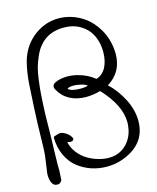

<svg xmlns="http://www.w3.org/2000/svg" viewBox="-132 -964 894 1096"><g transform="rotate(-15 315.0 -416.5)"><path d="M582.5 -616.2Q583.5 -601.6 583.5 -594.7Q583.5 -486.3 493.7 -431.2Q541.5 -387.2 575.4 -321.8Q609.4 -256.3 609.4 -189.9Q609.4 -179.7 608.9 -174.8Q600.6 -49.8 463.9 0Q419.9 16.1 369.1 16.1Q322.3 16.1 279.1 1.7Q235.8 -12.7 199.7 -41Q163.6 -69.3 141.4 -116.5Q119.1 -163.6 118.2 -223.1Q118.7 -223.6 120.1 -225.6Q121.6 -227.5 122.1 -228.5Q150.4 -238.3 158.7 -238.3Q168.5 -238.3 179.7 -233.4Q194.8 -227.1 207.3 -214.8Q219.7 -202.6 224.6 -188.5Q223.6 -186.5 222.2 -183.1Q220.7 -179.7 219.7 -178.2Q207.5 -174.3 203.1 -174.3Q202.1 -174.3 185.5 -178.2Q193.8 -142.1 216.8 -112.8Q239.7 -83.5 269.5 -65.9Q299.3 -48.3 331.5 -39.1Q363.8 -29.8 394 -29.8Q416.5 -29.8 435.5 -35.2Q481.4 -48.3 511.2 -87.4Q541 -126.5 545.9 -180.7Q546.9 -192.4 546.9 -198.2Q546.9 -299.8 442.4 -411.1Q397.9 -398.9 356.9 -398.9Q302.2 -398.9 261 -421.4Q219.7 -443.8 196.8 -486.8Q192.4 -495.1 192.4 -502Q192.4 -521 222.2 -530.8Q250 -540 282.2 -540Q314.5 -540 345.7 -531.2Q400.4 -516.6 440.4 -483.4Q479 -495.6 498.3 -533.4Q517.6 -571.3 517.6 -622.1V-627.9Q516.6 -671.4 502.9 -706.1Q489.3 -740.7 466.6 -763.2Q443.8 -785.6 415.5 -798.6Q387.2 -811.5 355.5 -814Q340.8 -814.9 334.5 -814.9Q243.2 -814.9 190.9 -752.9Q171.4 -730 156.5 -696.3Q141.6 -662.6 133.8 -634.3Q126 -606 120.1 -560.1Q114.3 -514.2 112.8 -491.9Q111.3 -469.7 108.4 -423.3Q106.4 -390.6 105.7 -356Q105 -321.3 104.5 -279.8Q104 -238.3 103.5 -217.3Q103 -201.2 101.3 -149.9Q99.6 -98.6 99.6 -68.4Q99.6 -46.9 100.1 -35.2V-30.8Q100.1 -20.5 98.6 -6.3Q97.2 7.8 97.2 17.6V22Q93.3 30.3 86.7 35.9Q80.1 41.5 72.8 41.5H71.3H68.8Q47.4 41.5 38.1 21.5Q28.8 1.5 28.8 -25.4Q28.8 -31.2 29.8 -41Q30.8 -50.8 38.1 -98.1Q45.4 -145.5 45.9 -170.9Q49.3 -352.1 54.2 -427.2Q55.7 -448.2 57.9 -491.2Q60.1 -534.2 61.8 -559.6Q63.5 -585 68.8 -620.4Q74.2 -655.8 82 -684.6Q104 -762.7 161.1 -812.5Q231.4 -873.5 320.8 -873.5Q338.9 -873.5 357.4 -870.6Q414.6 -861.8 463.1 -829.1Q511.7 -796.4 544.2 -740.7Q576.7 -685.1 582.5 -616.2ZM266.1 -471.7Q283.2 -453.1 338.9 -453.1Q365.2 -453.1 382.3 -458.5Q377 -466.8 351.8 -473.6Q326.7 -480.5 302.2 -480.5Q275.4 -480.5 266.1 -471.7Z"/></g></svg>

Font: Avessa
Style: Medium
Weight: 500
Designer: Arman Khorramak
Foundry: Arman Khorramak
Version: Version 1.000; ttfautohint (v1.8.1)